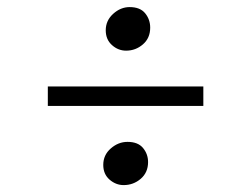

<svg xmlns="http://www.w3.org/2000/svg" viewBox="-20 -579 709 542"><path d="M336 -436Q313.5 -436 296 -451.8Q278.5 -467.5 278.5 -493.5Q278.5 -521 299.5 -540Q320.5 -559 346 -559Q375.5 -559 389.8 -541.5Q404 -524 404 -501Q404 -471.5 383.5 -453.8Q363 -436 336 -436ZM554 -335V-280H115V-335ZM271.5 -113.5Q271.5 -141.5 292.8 -160Q314 -178.5 340 -178.5Q369.5 -178.5 383.8 -161.2Q398 -144 398 -121.5Q398 -92 377.2 -74.2Q356.5 -56.5 329 -56.5Q307 -56.5 289.2 -72Q271.5 -87.5 271.5 -113.5Z"/></svg>

Font: Merriweather 60pt Light
Style: Regular
Weight: 300
Version: Version 2.100